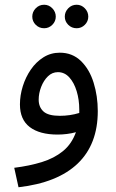

<svg xmlns="http://www.w3.org/2000/svg" viewBox="-20 -559 487 809"><path d="M58 230 40 148Q104 140 156 124Q208 108 245 78Q282 48 300 -2Q282 3 262 5.5Q242 8 223 8Q147 8 105.5 -23.5Q64 -55 64 -119Q64 -157 76 -195.5Q88 -234 110 -266Q132 -298 163 -317.5Q194 -337 232 -337Q285 -337 321 -302Q357 -267 374.5 -210.5Q392 -154 392 -91Q392 49 307.5 130Q223 211 58 230ZM143 -139Q143 -108 163 -89.5Q183 -71 232 -71Q275 -71 314 -83Q314 -89 314 -97Q314 -139 303 -175Q292 -211 272 -233Q252 -255 224 -255Q200 -255 182 -237.5Q164 -220 153.5 -193Q143 -166 143 -139ZM303 -440Q282 -440 267.5 -454.5Q253 -469 253 -489Q253 -509 267.5 -524Q282 -539 303 -539Q323 -539 337.5 -524Q352 -509 352 -489Q352 -469 337.5 -454.5Q323 -440 303 -440ZM166 -440Q145 -440 130.5 -454.5Q116 -469 116 -489Q116 -509 130.5 -524Q145 -539 166 -539Q186 -539 200.5 -524Q215 -509 215 -489Q215 -469 200.5 -454.5Q186 -440 166 -440Z"/></svg>

Font: Noto IKEA Arabic
Style: Regular
Weight: 400
Designer: Monotype Design Team
Foundry: Monotype Imaging Inc.
Version: Version 1.200